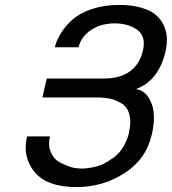

<svg xmlns="http://www.w3.org/2000/svg" viewBox="-20 -748 698 780"><path d="M532 -386Q573 -381 594 -332Q615 -282 597 -203Q575 -103 488 -46Q399 12 291 12Q170 12 120 -50Q70 -112 90 -194H183Q175 -160 184 -136Q193 -111 210 -97Q222 -87 250 -76Q274 -66 288 -65Q308 -63 312 -63Q322 -63 329 -64Q352 -67 360 -69Q387 -75 402 -83Q422 -94 442 -108Q464 -124 480 -150Q497 -178 504 -209Q514 -254 505 -285Q496 -316 472 -329Q447 -343 428 -347Q405 -352 384 -352H152L170 -429H401Q534 -429 561 -544Q574 -602 536 -628Q499 -653 446 -653Q391 -653 351 -627Q310 -600 299 -556H203Q208 -582 227 -612Q245 -642 273 -667Q304 -695 352 -711Q403 -728 464 -728Q517 -728 556 -716Q596 -704 616 -685Q637 -666 647 -641Q658 -614 658 -591Q658 -562 653 -541Q625 -420 532 -386Z"/></svg>

Font: Miedinger
Style: Italic
Weight: 400
Italic angle: -13°
Version: Version 001.000